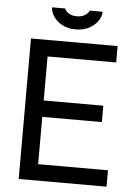

<svg xmlns="http://www.w3.org/2000/svg" viewBox="-57 -890 662 934"><g transform="rotate(5 273.5 -423.0)"><path d="M70 0V-686H493V-606H158V-391H449V-311H158V-80H499V0ZM282 -749Q244 -749 216.5 -764Q189 -779 174 -801.5Q159 -824 159 -846H223Q225 -836 241 -824.5Q257 -813 282 -813Q308 -813 324.5 -824.5Q341 -836 342 -846H406Q406 -824 391 -801.5Q376 -779 348.5 -764Q321 -749 282 -749Z"/></g></svg>

Font: Archivo Narrow
Style: Regular
Weight: 400
Designer: Hector Gatti
Foundry: Omnibus-Type
Version: Version 3.002